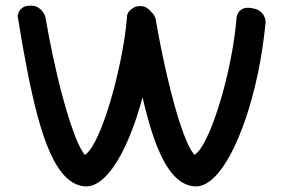

<svg xmlns="http://www.w3.org/2000/svg" viewBox="-20 -667 1009 684"><path d="M285.4 -2.9Q247.4 -4.8 216.6 -34.2Q185.9 -63.6 161.1 -117.4Q136.4 -171.1 116.1 -245.6Q95.8 -320.1 77.8 -411.8Q59.9 -503.4 42.9 -609.4Q42.9 -609.4 43.9 -615.1Q44.9 -620.8 48.9 -627.9Q53 -635 61.9 -640.7Q70.8 -646.4 87.1 -646.8Q103.2 -647.1 113.8 -641.4Q124.2 -635.6 130.4 -627.6Q136.6 -619.5 139.1 -613.6Q141.5 -607.6 141.5 -607.6Q153.9 -535.8 168.1 -468.8Q182.4 -401.9 197.4 -343.6Q212.5 -285.4 227.6 -238.5Q242.8 -191.6 256.7 -160.2Q270.6 -128.8 282.5 -115.2Q298.2 -124.9 316.4 -158.4Q334.5 -192 352.8 -243.4Q371.1 -294.9 387.2 -356.6Q403.4 -418.4 415.7 -484.3Q428 -550.2 433 -612.8Q433 -612.8 434.4 -617.5Q435.9 -622.2 440.9 -628.1Q445.9 -633.9 456 -637.4Q466.1 -640.9 484.1 -638.4Q504.4 -635.5 515 -627.5Q525.6 -619.5 530 -610.4Q534.4 -601.4 535.1 -594.6Q535.8 -587.9 535.8 -587.9Q526.8 -493.5 508.4 -406.4Q490.1 -319.4 465.4 -245.5Q440.6 -171.6 411.3 -116.9Q382 -62.1 349.8 -32.2Q317.6 -2.4 285.4 -2.9ZM675.9 -2.9Q637.9 -4.8 607.1 -34.2Q576.4 -63.6 551.6 -117.4Q526.9 -171.1 506.6 -245.6Q486.2 -320.1 468.3 -411.8Q450.4 -503.4 433.4 -609.4Q433.4 -609.4 435.3 -615.1Q437.2 -620.8 442.2 -627.9Q447.2 -635 456.9 -640.3Q466.5 -645.6 482.2 -645.2Q494.1 -644.9 503.5 -638.6Q512.9 -632.2 519.6 -623.6Q526.4 -615 530.1 -608.7Q533.9 -602.4 533.9 -602.4Q546.2 -530.5 560.3 -464.1Q574.4 -397.8 588.9 -340.2Q603.5 -282.8 618.2 -236.6Q633 -190.5 646.8 -159.6Q660.5 -128.8 673 -115.2Q688.8 -124.9 706.9 -157.8Q725 -190.8 743.3 -241.2Q761.6 -291.8 777.8 -352.6Q793.9 -413.4 805.9 -478.4Q817.9 -543.4 822.9 -605.9Q822.9 -605.9 824.3 -611.9Q825.8 -617.9 831.1 -624.9Q836.4 -632 846.5 -636.4Q856.6 -640.9 874.6 -638.4Q894.9 -635.5 905.5 -627.5Q916.1 -619.5 920.5 -610.4Q924.9 -601.4 925.6 -594.6Q926.2 -587.9 926.2 -587.9Q917.2 -493.5 898.9 -406.4Q880.6 -319.4 855.6 -245.5Q830.5 -171.6 801.2 -116.9Q771.9 -62.1 740 -32.2Q708.1 -2.4 675.9 -2.9Z"/></svg>

Font: Sour Gummy Black
Style: Regular
Weight: 900
Version: Version 1.000